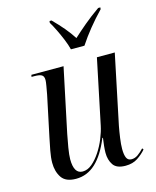

<svg xmlns="http://www.w3.org/2000/svg" viewBox="-116 -845 757 934"><g transform="rotate(-15 262.5 -378.0)"><path d="M400 10Q355 10 338 -15Q321 -40 321 -76Q321 -89 323 -110Q325 -131 328 -150H325Q293 -71 250 -31Q207 9 151 9Q99 9 78.5 -21.5Q58 -52 58 -96Q58 -122 64.5 -156.5Q71 -191 77 -219L120 -423Q124 -445 127.5 -465Q131 -485 131 -494Q131 -513 120 -519.5Q109 -526 83 -526H69L71 -536H233L165 -213Q159 -184 153 -147.5Q147 -111 147 -90Q147 -17 191 -17Q216 -17 238.5 -36Q261 -55 280.5 -84.5Q300 -114 313.5 -147.5Q327 -181 333 -210L401 -536H491L418 -186Q413 -160 408.5 -128Q404 -96 404 -73Q404 -44 411 -28.5Q418 -13 436 -13Q453 -13 468 -23.5Q483 -34 499 -51L504 -44Q486 -23 461 -6.5Q436 10 400 10ZM289 -606Q283 -630 271.5 -658Q260 -686 247 -712.5Q234 -739 223 -757L224 -766H234Q265 -735 288 -707.5Q311 -680 329 -652Q356 -677 391 -706.5Q426 -736 469 -766H480L479 -757Q407 -682 357 -606Z"/></g></svg>

Font: Noto Serif Display Condensed
Style: Italic
Weight: 400
Width: 3
Italic angle: -12°
Designer: Monotype Design Team
Foundry: Monotype Imaging Inc.
Version: Version 2.009